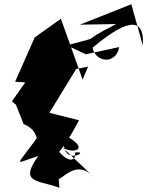

<svg xmlns="http://www.w3.org/2000/svg" viewBox="-20 -828 692 902"><path d="M256 13C283 4 346 -80 424 7L267 -142C307 -100 422 -121 282 -194C256 -30 417 -125 331 -111C342 -87 312 -41 243 -133C217 -78 254 -78 351 -263L212 -298C254 -367 296 -436 338 -504L394 -515L368 -454L266 -740L143 -652L51 -444L160 -437L129 -484L36 -352L55 -336L91 -245C193 -206 128 -98 179 -215C46 -28 40 -59 160 -95C67 33 158 17 259 54ZM383 -573 540 -607C525 -523 428 -534 415 -604C555 -721 661 -768 651 -614L597 -808L355 -712L526 -715C333 -618 486 -667 294 -615Z"/></svg>

Font: Asimov Silicon
Style: Regular
Weight: 400
Designer: Google
Version: Version 2.000980; 2014